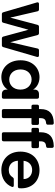

<svg xmlns="http://www.w3.org/2000/svg" viewBox="1002 -1817 823 2867"><g transform="rotate(90 1413.5 -383.5)"><path d="M16 -524 163 -22C167 -7 176 0 191 0H292C307 0 316 -7 320 -22L424 -397L526 -22C530 -8 539 0 554 0H656C670 0 680 -7 684 -22L830 -524C835 -542 826 -554 808 -554H732C716 -554 707 -546 704 -531L610 -125L504 -532C500 -546 490 -554 475 -554H379C364 -554 355 -546 351 -532L243 -125L149 -531C146 -546 136 -554 121 -554H38C20 -554 11 -542 16 -524Z M1132 -562C991 -562 880 -452 880 -278C880 -105 991 8 1131 8C1221 8 1286 -35 1318 -88V-68C1318 -24 1342 0 1386 0H1428C1445 0 1454 -9 1454 -26V-528C1454 -544 1445 -554 1428 -554H1386C1342 -554 1318 -530 1318 -486V-466C1287 -518 1223 -562 1132 -562ZM1168 -444C1248 -444 1318 -383 1318 -277C1318 -170 1248 -110 1168 -110C1087 -110 1017 -171 1017 -278C1017 -385 1087 -444 1168 -444Z M1609 -580V-554H1568C1552 -554 1543 -544 1543 -528V-467C1543 -451 1552 -442 1568 -442H1609V-26C1609 -9 1618 0 1634 0H1718C1735 0 1744 -9 1744 -26V-442H1821C1837 -442 1846 -451 1846 -467V-528C1846 -544 1837 -554 1821 -554H1744V-574C1744 -630 1763 -656 1816 -660C1833 -662 1842 -670 1842 -686V-749C1842 -765 1833 -775 1816 -775C1677 -772 1609 -707 1609 -580Z M1955 -580V-554H1914C1898 -554 1889 -544 1889 -528V-467C1889 -451 1898 -442 1914 -442H1955V-26C1955 -9 1964 0 1980 0H2064C2081 0 2090 -9 2090 -26V-442H2167C2183 -442 2192 -451 2192 -467V-528C2192 -544 2183 -554 2167 -554H2090V-574C2090 -630 2109 -656 2162 -660C2179 -662 2188 -670 2188 -686V-749C2188 -765 2179 -775 2162 -775C2023 -772 1955 -707 1955 -580Z M2654 -324H2381C2390 -407 2446 -452 2518 -452C2592 -452 2654 -406 2654 -324ZM2244 -277C2244 -102 2360 8 2521 8C2645 8 2734 -58 2770 -149C2777 -166 2768 -178 2749 -178H2657C2643 -178 2634 -172 2626 -160C2607 -126 2572 -103 2518 -103C2445 -103 2386 -149 2380 -239H2765C2780 -239 2790 -247 2791 -263C2792 -273 2792 -281 2792 -291C2792 -452 2682 -562 2521 -562C2358 -562 2244 -452 2244 -277Z"/></g></svg>

Font: Arvore Sans SemiBold
Style: Regular
Weight: 600
Designer: Jonny Pinhorn (Latin) Dan Schunck (customization for Arvore)
Version: Version 1.000;Glyphs 3.3 (3305)